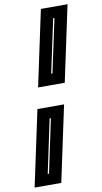

<svg xmlns="http://www.w3.org/2000/svg" viewBox="-121 -796 555 1043"><g transform="rotate(-10 156.5 -275.0)"><path d="M95 -332.5 184 -750H331L242 -332.5ZM178 -393.5H185L248 -688.5H241ZM-18 200 71 -217.5H218L129 200ZM65 139H72L134.5 -156H127.5Z"/></g></svg>

Font: Tourney ExtraBold
Style: Italic
Weight: 800
Italic angle: -12°
Version: Version 1.015